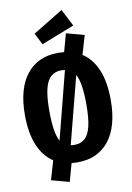

<svg xmlns="http://www.w3.org/2000/svg" viewBox="-115 -1051 861 1255"><g transform="rotate(-10 315.0 -424.0)"><path d="M600 -347Q600 -172 525.5 -77.5Q451 17 315 17Q300 17 276 15L243 134L124 102L161 -24Q97 -66 63.5 -147Q30 -228 30 -347Q30 -522 104.5 -616Q179 -710 315 -710Q330 -710 354 -708L387 -827L506 -795L469 -669Q533 -628 566.5 -547Q600 -466 600 -347ZM192 -347Q192 -199 224 -143L339 -592Q325 -594 315 -594Q251 -594 221.5 -537.5Q192 -481 192 -347ZM438 -347Q438 -492 406 -547L291 -101Q299 -99 315 -99Q358 -99 385 -123Q412 -147 425 -201Q438 -255 438 -347ZM443 -869 224 -783 185 -860 385 -982Z"/></g></svg>

Font: Fira Sans Condensed
Style: Bold
Weight: 700
Width: 3
Designer: bBox Type GmbH & Carrois Corporate GbR & Edenspiekermann AG
Foundry: bBox Type GmbH & Carrois Corporate GbR & Edenspiekermann AG
Version: Version 4.301